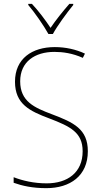

<svg xmlns="http://www.w3.org/2000/svg" viewBox="-20 -969 527 999"><path d="M232 -792H255C279 -836 327 -901 361 -943V-949H341C306 -909 270 -864 243 -824C217 -864 179 -914 146 -949H127V-943C159 -906 207 -837 232 -792ZM437 -182C437 -298 363 -332 249 -375C159 -409 85 -441 85 -546C85 -648 162 -699 263 -699C307 -699 357 -692 411 -668L422 -690C375 -712 321 -724 265 -724C147 -724 58 -664 58 -544C58 -427 135 -391 236 -353C346 -311 410 -280 410 -182C410 -71 331 -15 223 -15C156 -15 97 -29 51 -47V-18C96 -2 149 10 221 10C345 10 437 -54 437 -182Z"/></svg>

Font: Noto Sans Sinhala UI SemiCondensed Thin
Style: Regular
Weight: 100
Width: 4
Designer: Jelle Bosma - Monotype Design Team
Foundry: Monotype Imaging Inc.
Version: Version 2.006